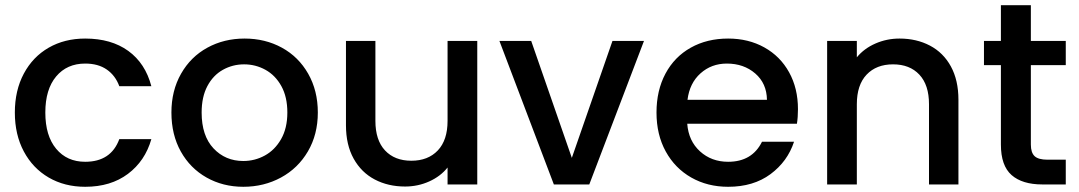

<svg xmlns="http://www.w3.org/2000/svg" viewBox="-20 -708 4141 737"><path d="M37 -276Q37 -361 71.5 -425.5Q106 -490 167 -525Q228 -560 307 -560Q407 -560 472.5 -512.5Q538 -465 561 -377H438Q423 -418 390 -441Q357 -464 307 -464Q237 -464 195.5 -414.5Q154 -365 154 -276Q154 -187 195.5 -137Q237 -87 307 -87Q406 -87 438 -174H561Q537 -90 471 -40.5Q405 9 307 9Q228 9 167 -26.5Q106 -62 71.5 -126.5Q37 -191 37 -276Z M914 9Q836 9 773 -26.5Q710 -62 674 -126.5Q638 -191 638 -276Q638 -360 675 -425Q712 -490 776 -525Q840 -560 919 -560Q998 -560 1062 -525Q1126 -490 1163 -425Q1200 -360 1200 -276Q1200 -192 1162 -127Q1124 -62 1058.5 -26.5Q993 9 914 9ZM914 -90Q958 -90 996.5 -111Q1035 -132 1059 -174Q1083 -216 1083 -276Q1083 -336 1060 -377.5Q1037 -419 999 -440Q961 -461 917 -461Q873 -461 835.5 -440Q798 -419 776 -377.5Q754 -336 754 -276Q754 -187 799.5 -138.5Q845 -90 914 -90Z M1812 -551V0H1698V-65Q1671 -31 1627.5 -11.5Q1584 8 1535 8Q1470 8 1418.5 -19Q1367 -46 1337.5 -99Q1308 -152 1308 -227V-551H1421V-244Q1421 -170 1458 -130.5Q1495 -91 1559 -91Q1623 -91 1660.5 -130.5Q1698 -170 1698 -244V-551Z M2175 -102 2331 -551H2452L2242 0H2106L1897 -551H2019Z M3043 -289Q3043 -258 3039 -233H2618Q2623 -167 2667 -127Q2711 -87 2775 -87Q2867 -87 2905 -164H3028Q3003 -88 2937.5 -39.5Q2872 9 2775 9Q2696 9 2633.5 -26.5Q2571 -62 2535.5 -126.5Q2500 -191 2500 -276Q2500 -361 2534.5 -425.5Q2569 -490 2631.5 -525Q2694 -560 2775 -560Q2853 -560 2914 -526Q2975 -492 3009 -430.5Q3043 -369 3043 -289ZM2924 -325Q2923 -388 2879 -426Q2835 -464 2770 -464Q2711 -464 2669 -426.5Q2627 -389 2619 -325Z M3433 -560Q3498 -560 3549.5 -533Q3601 -506 3630 -453Q3659 -400 3659 -325V0H3546V-308Q3546 -382 3509 -421.5Q3472 -461 3408 -461Q3344 -461 3306.5 -421.5Q3269 -382 3269 -308V0H3155V-551H3269V-488Q3297 -522 3340.5 -541Q3384 -560 3433 -560Z M3937 -458V-153Q3937 -122 3951.5 -108.5Q3966 -95 4001 -95H4071V0H3981Q3904 0 3863 -36Q3822 -72 3822 -153V-458H3757V-551H3822V-688H3937V-551H4071V-458Z"/></svg>

Font: MSTAGE Medium
Style: Regular
Weight: 500
Designer: Ninad Kale (Devanagari), Jonny Pinhorn (Latin)
Foundry: Indian Type Foundry
Version: 4.004